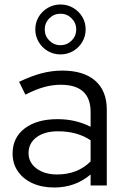

<svg xmlns="http://www.w3.org/2000/svg" viewBox="-20 -825 556 854"><path d="M221 9Q166 9 124.5 -10Q83 -29 59.5 -63Q36 -97 36 -142Q36 -213 90 -254Q144 -295 236 -295Q317 -295 383 -261V-327Q383 -448 250 -448Q213 -448 175.5 -437.5Q138 -427 93 -404L65 -461Q119 -487 165 -499Q211 -511 257 -511Q352 -511 403.5 -466Q455 -421 455 -337V0H383V-49Q349 -20 308.5 -5.5Q268 9 221 9ZM107 -144Q107 -102 142.5 -75.5Q178 -49 234 -49Q325 -49 383 -107V-201Q324 -241 238 -241Q178 -241 142.5 -214.5Q107 -188 107 -144ZM249 -583Q218 -583 192.5 -598Q167 -613 152 -638.5Q137 -664 137 -694Q137 -725 152 -750Q167 -775 192.5 -790Q218 -805 249 -805Q280 -805 305.5 -790Q331 -775 346 -750Q361 -725 361 -694Q361 -664 346 -638.5Q331 -613 305.5 -598Q280 -583 249 -583ZM249 -624Q278 -624 298.5 -644.5Q319 -665 319 -694Q319 -723 298.5 -743.5Q278 -764 249 -764Q220 -764 199.5 -743.5Q179 -723 179 -694Q179 -665 199.5 -644.5Q220 -624 249 -624Z"/></svg>

Font: Red Hat Display VF
Style: Regular
Weight: 300
Designer: Pentagram, MCKL
Foundry: Pentagram, MCKL
Version: Version 1.023